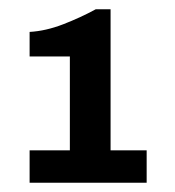

<svg xmlns="http://www.w3.org/2000/svg" viewBox="-20 -817 378 415"><path d="M44 -422V-492H131V-695H44V-748Q79 -750 116.5 -764.5Q154 -779 187 -797H219V-492H297V-422Z"/></svg>

Font: Chivo Medium
Style: Bold
Weight: 700
Version: Version 2.002